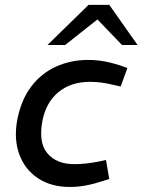

<svg xmlns="http://www.w3.org/2000/svg" viewBox="-20 -755 581 783"><path d="M265 7.5Q188.7 7.5 134.9 -28.1Q81.2 -63.7 58.4 -126.2Q35.7 -188.7 50.7 -267.8Q66.7 -348.8 107.7 -402.6Q148.8 -456.4 208.8 -483.5Q268.8 -510.6 340.3 -510.6Q376 -510.6 410.6 -503.8Q445.2 -496.9 482.9 -483.7L499.5 -477.4L472.1 -402.2L442.1 -408.9Q415.5 -415.5 392.1 -418.4Q368.7 -421.3 347.1 -421.3Q269.6 -421.3 218.7 -379.6Q167.8 -337.8 153 -262.3Q136.2 -173.9 173.3 -129.7Q210.5 -85.5 284.1 -85.5Q328.1 -85.5 385.3 -96.7L412.3 -102.6L425.4 -25.4L402.6 -17.8Q363 -4.8 330.2 1.3Q297.4 7.5 265 7.5ZM477.5 -571.5 364.1 -689.6 341.1 -735.1H425.8L541 -571.5ZM173.7 -571.5 341.1 -735.1H425.8L390.1 -685.7L245.6 -571.5Z"/></svg>

Font: REM Medium
Style: Italic
Weight: 500
Italic angle: -11°
Designer: Octavio Pardo
Foundry: Ashler Design
Version: Version 1.005;gftools[0.9.28]